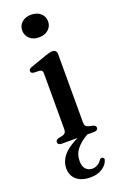

<svg xmlns="http://www.w3.org/2000/svg" viewBox="-173 -744 646 1013"><g transform="rotate(-20 150.0 -238.0)"><path d="M202 -19.5 212.5 -1.5Q170 22.5 146.8 51Q123.5 79.5 123.5 118.5Q123.5 148.5 137.8 163.8Q152 179 174 179Q189.5 179 203.2 171.2Q217 163.5 225.5 150Q229.5 145 233.2 143.2Q237 141.5 242 142.5Q246.5 143.5 249.8 148.5Q253 153.5 249 162Q242 184 215.8 201.5Q189.5 219 149.5 219Q100 219 72 195.2Q44 171.5 44 131Q44 99.5 61.2 72.5Q78.5 45.5 113.8 22.8Q149 0 202 -19.5ZM210 -450V-68Q210 -54.5 215 -47.8Q220 -41 230 -38.5L252.5 -33.5Q261.5 -31 265.8 -26.8Q270 -22.5 270 -16Q270 -9 264.5 -4.5Q259 0 247.5 0H66.5Q55 0 49.8 -4.5Q44.5 -9 44.5 -16Q44.5 -22.5 48.5 -26.8Q52.5 -31 61 -33.5L85 -38.5Q95 -41.5 100 -48Q105 -54.5 105 -67.5V-379.5Q105 -391 101.2 -395.8Q97.5 -400.5 89 -401.5L55 -403Q46.5 -404.5 43 -408Q39.5 -411.5 39.5 -417Q39.5 -423.5 43.5 -427.5Q47.5 -431.5 58.5 -435.5L142.5 -465Q158.5 -470.5 168 -473Q177.5 -475.5 184.5 -475.5Q197.5 -475.5 203.8 -468.8Q210 -462 210 -450ZM146.5 -568Q114.5 -568 94.5 -586Q74.5 -604 74.5 -632Q74.5 -660 94.5 -677.5Q114.5 -695 146.5 -695Q179 -695 199.2 -677.2Q219.5 -659.5 219.5 -632Q219.5 -604 199.2 -586Q179 -568 146.5 -568Z"/></g></svg>

Font: Fraunces 17pt
Style: Regular
Weight: 400
Version: Version 1.000;[b76b70a41]